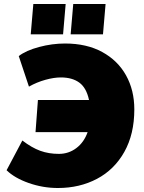

<svg xmlns="http://www.w3.org/2000/svg" viewBox="-20 -940 723 962"><path d="M653 -392Q653 -268 603 -179Q553 -90 466 -44Q379 2 270 2Q195 2 124 -23Q53 -48 13 -87L92 -236Q139 -200 181.5 -184.5Q224 -169 275 -169Q324 -169 362.5 -198Q401 -227 419 -278H158L170 -439H426Q413 -500 377.5 -526Q342 -552 285 -552Q250 -552 207 -540Q164 -528 125 -506L74 -659Q110 -687 175.5 -704.5Q241 -722 306 -722Q414 -722 492 -679.5Q570 -637 611.5 -562.5Q653 -488 653 -392ZM309 -920 296 -768H134L147 -920ZM509 -920 496 -768H334L347 -920Z"/></svg>

Font: Nunito Sans Heavy Heavy
Style: Italic
Weight: 400
Italic angle: -4.541°
Designer: Vernon Adams
Foundry: Vernon Adams
Version: Version 2.002